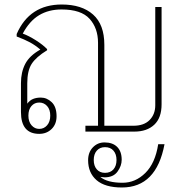

<svg xmlns="http://www.w3.org/2000/svg" viewBox="-20 -584 807 852"><path d="M54 -433Q111 -564 254 -564Q343 -564 393 -519.5Q443 -475 443 -385V-26H572Q619 -26 644 -51.5Q669 -77 669 -117V-553H697V-121Q697 -61 664.5 -30.5Q632 0 576 0H359V-26H415V-394Q415 -459 377.5 -500.5Q340 -542 253 -542Q196 -542 153.5 -516.5Q111 -491 81 -435Q108 -425 139.5 -405Q171 -385 189 -366V-361Q140 -331 120.5 -300.5Q101 -270 101 -214V-124Q112 -139 127 -145Q142 -151 161 -151Q188 -151 209.5 -130.5Q231 -110 231 -68Q231 -33 209 -11.5Q187 10 154 10Q73 10 73 -87V-215Q73 -264 92 -300.5Q111 -337 159 -364Q137 -383 113 -396Q89 -409 54 -422ZM154 -12Q175 -12 189 -28Q203 -44 203 -71Q203 -98 189 -113.5Q175 -129 154 -129Q133 -129 119.5 -113.5Q106 -98 106 -71Q106 -44 120 -28Q134 -12 154 -12ZM444 48Q480 48 500 68Q520 88 520 125Q520 152 501.5 177.5Q483 203 444 203Q439 203 425 201Q456 227 524 227Q581 227 625 183.5Q669 140 682 56H710Q674 248 521 248Q446 248 408.5 215.5Q371 183 371 127Q371 92 392 70Q413 48 444 48ZM446 183Q470 183 483.5 167.5Q497 152 497 126Q497 100 483.5 84.5Q470 69 446 69Q423 69 409.5 84.5Q396 100 396 126Q396 152 409.5 167.5Q423 183 446 183Z"/></svg>

Font: Trirong Thin
Style: Regular
Weight: 250
Designer: Katatrad Team
Foundry: CadsonDemak
Version: Version 1.001